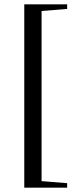

<svg xmlns="http://www.w3.org/2000/svg" viewBox="-20 -745 340 882"><path d="M91.5 117V-725H288.5V-704L171 -694.5V87L288.5 96.5V117Z"/></svg>

Font: Newsreader 60pt Medium
Style: Regular
Weight: 500
Designer: Hugues Gentile
Foundry: Production Type
Version: Version 1.003